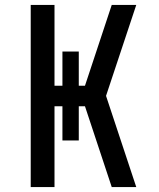

<svg xmlns="http://www.w3.org/2000/svg" viewBox="-20 -755 640 775"><path d="M104 0V-735H200V-409H232V-547H298V-409H323L431 -735H530L408 -368L530 0H431L323 -326H298V-188H232V-326H200V0Z"/></svg>

Font: Iosevka Aile Medium
Style: Regular
Weight: 500
Designer: Belleve Invis
Foundry: Belleve Invis
Version: Version 27.3.5; ttfautohint (v1.8.4)